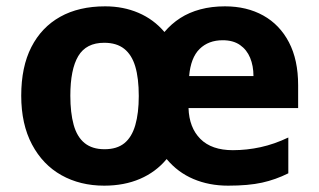

<svg xmlns="http://www.w3.org/2000/svg" viewBox="-20 -576 1007 606"><path d="M690 -556Q759 -556 811 -527Q863 -498 892 -442.5Q921 -387 921 -307V-235H575Q577 -173 612.5 -137.5Q648 -102 715 -102Q759 -102 802.5 -111.5Q846 -121 890 -142V-29Q850 -9 807 0.5Q764 10 700 10Q640 10 590.5 -11Q541 -32 506 -74Q472 -33 422 -11.5Q372 10 309 10Q233 10 174 -23Q115 -56 81 -120Q47 -184 47 -274Q47 -365 79 -427.5Q111 -490 170 -523Q229 -556 312 -556Q369 -556 417 -535.5Q465 -515 499 -475Q521 -501 549 -519Q577 -537 612.5 -546.5Q648 -556 690 -556ZM309 -441Q252 -441 227 -399Q202 -357 202 -274Q202 -220 212.5 -182Q223 -144 247 -124.5Q271 -105 310 -105Q349 -105 372.5 -124Q396 -143 407 -181Q418 -219 418 -273Q418 -329 407 -366Q396 -403 372 -422Q348 -441 309 -441ZM683 -449Q638 -449 610 -421.5Q582 -394 577 -336H780Q780 -368 769.5 -393.5Q759 -419 737.5 -434Q716 -449 683 -449Z"/></svg>

Font: Noto Sans Khmer
Style: Bold
Weight: 700
Version: Version 2.003